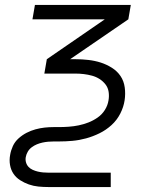

<svg xmlns="http://www.w3.org/2000/svg" viewBox="-20 -540 640 775"><path d="M427 215H176Q155 215 135 213Q115 211 96.5 204.5Q78 198 61.5 187.5Q45 177 34.5 161.5Q24 146 20.5 126Q17 106 21 85Q24 67 32 49.5Q40 32 55 18.5Q70 5 87.5 -4Q105 -13 123.5 -18Q142 -23 160 -25Q178 -27 197 -27H217Q237 -27 257.5 -28.5Q278 -30 297.5 -34Q317 -38 336.5 -45.5Q356 -53 374 -65.5Q392 -78 403.5 -96.5Q415 -115 418 -135Q421 -152 418.5 -169Q416 -186 406 -199Q396 -212 382 -221Q368 -230 351.5 -234.5Q335 -239 318 -241Q301 -243 284 -243H159L169 -301L403 -462H111L121 -520H508L498 -462L263 -301H284Q311 -301 337 -298Q363 -295 386.5 -287.5Q410 -280 431.5 -266.5Q453 -253 466.5 -233Q480 -213 483.5 -187Q487 -161 483 -135Q479 -108 465.5 -81.5Q452 -55 430 -35Q408 -15 381.5 -2Q355 11 327.5 18.5Q300 26 272.5 28.5Q245 31 218 31H197Q186 31 174.5 32Q163 33 151.5 35.5Q140 38 129 42.5Q118 47 108 54.5Q98 62 92 72.5Q86 83 84 94Q82 105 85 115.5Q88 126 95 133.5Q102 141 112 145.5Q122 150 132.5 152.5Q143 155 154 156Q165 157 176 157H427Z"/></svg>

Font: Iosevka Light Extended
Style: Italic
Weight: 300
Width: 7
Italic angle: -9°
Monospace: yes
Designer: Belleve Invis
Foundry: Belleve Invis
Version: Version 32.5.0; ttfautohint (v1.8.4)